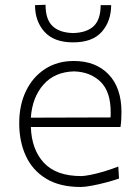

<svg xmlns="http://www.w3.org/2000/svg" viewBox="-20 -754 568 784"><path d="M309.5 9.5Q224.5 9.5 168.8 -24.2Q113 -58 85.8 -116.8Q58.5 -175.5 58.5 -251Q58.5 -325 86 -382.2Q113.5 -439.5 163.8 -472.2Q214 -505 281.5 -505Q371 -505 423.5 -450.2Q476 -395.5 476 -296.5Q476 -261 472 -235.5H106Q109 -143 159.5 -89Q210 -35 312 -35Q324 -35 349.5 -40Q375 -45 405.2 -54Q435.5 -63 463 -74L466 -25Q443 -17 413 -9Q383 -1 355 4.2Q327 9.5 309.5 9.5ZM282.5 -462.5Q203 -460.5 157.2 -408.2Q111.5 -356 106 -273.5L431.5 -274.5Q431.5 -280 431.8 -285.2Q432 -290.5 432 -295.5Q432 -380 390.5 -420.2Q349 -460.5 282.5 -462.5ZM278.5 -581Q200.5 -581 161.8 -624Q123 -667 123 -733L166 -734.5Q166 -675 194.2 -647.8Q222.5 -620.5 278.5 -619Q334.5 -620.5 362.8 -647.5Q391 -674.5 391 -733H434Q433.5 -667 395.5 -624Q357.5 -581 278.5 -581Z"/></svg>

Font: Commissioner Loud ExtraLight
Style: Regular
Weight: 200
Designer: Kostas Bartsokas
Foundry: Kostas Bartsokas
Version: Version 1.000; ttfautohint (v1.8.3)